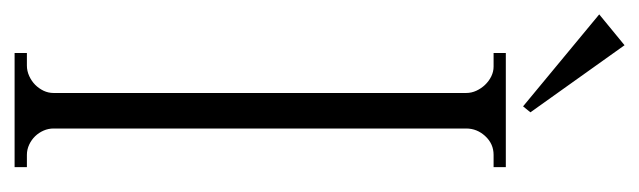

<svg xmlns="http://www.w3.org/2000/svg" viewBox="-372 -564 888 267"><g transform="rotate(90 72.5 -431.0)"><path d="M171.9 -6.8H13.2V-23.9H30.8Q38.1 -23.9 45.2 -27.1Q52.2 -30.3 57.4 -35.4Q62.5 -40.5 65.7 -47.1Q68.8 -53.7 68.8 -61V-634.8Q68.8 -642.1 65.7 -648.9Q62.5 -655.8 57.4 -661.1Q52.2 -666.5 45.7 -669.7Q39.1 -672.9 32.2 -672.9H13.2V-689.9H171.9V-672.9H154.8Q139.6 -672.9 128.9 -661.4Q118.2 -649.9 118.2 -634.8V-61Q118.2 -53.7 121.1 -47.1Q124 -40.5 128.9 -35.4Q133.8 -30.3 140.6 -27.1Q147.5 -23.9 154.8 -23.9H171.9ZM95.7 -724.1 87.4 -713.9 -40.5 -819.8 2.4 -855Z"/></g></svg>

Font: Bigelow Rules
Style: Regular
Weight: 400
Designer: Astigmatic (AOETI)
Foundry: Astigmatic (AOETI)
Version: Version 1.001